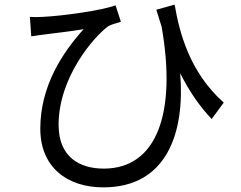

<svg xmlns="http://www.w3.org/2000/svg" viewBox="-20 -759 1040 829"><path d="M109 -686 115 -602C135 -605 152 -608 171 -610C207 -615 290 -624 341 -633C252 -534 154 -390 154 -203C154 -38 269 50 426 50C703 50 779 -190 758 -443C796 -367 840 -302 894 -245L946 -316C798 -448 755 -618 734 -739L655 -717L678 -643C743 -272 658 -31 428 -31C326 -31 233 -79 233 -220C233 -425 385 -601 449 -647C463 -654 489 -661 502 -665L479 -736C420 -714 251 -690 162 -686C144 -685 123 -685 109 -686Z"/></svg>

Font: Noto Sans CJK SC
Style: Regular
Weight: 400
Designer: Ryoko NISHIZUKA 西塚涼子 (kana, bopomofo & ideographs); Paul D. Hunt (Latin, Greek & Cyrillic); Sandoll Communications 산돌커뮤니
Foundry: Adobe
Version: Version 2.004;hotconv 1.0.118;makeotfexe 2.5.65603